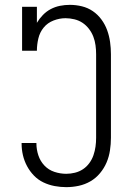

<svg xmlns="http://www.w3.org/2000/svg" viewBox="-20 -763 540 791"><path d="M253 8Q229 8 205 3.5Q181 -1 159 -11.5Q137 -22 120 -39.5Q103 -57 91.5 -78.5Q80 -100 74.5 -123.5Q69 -147 69 -171Q69 -172 69 -172.5Q69 -173 69 -174H130Q130 -174 130 -173.5Q130 -173 130 -172Q130 -147 138 -123Q146 -99 163 -81Q180 -63 204 -55Q228 -47 253 -47Q271 -47 289 -51.5Q307 -56 322 -66Q337 -76 348 -91Q359 -106 365 -123.5Q371 -141 373.5 -159Q376 -177 376 -195V-540Q376 -558 373.5 -576.5Q371 -595 364.5 -612Q358 -629 346.5 -644Q335 -659 320 -669Q305 -679 286.5 -683.5Q268 -688 250 -688Q225 -688 200.5 -678.5Q176 -669 160 -649.5Q144 -630 138 -604.5Q132 -579 132 -554H71V-735H132V-669Q142 -686 156.5 -701Q171 -716 189 -725.5Q207 -735 227 -739Q247 -743 268 -743Q293 -743 317.5 -737Q342 -731 362.5 -717Q383 -703 398 -682.5Q413 -662 421.5 -638.5Q430 -615 433.5 -590Q437 -565 437 -540V-195Q437 -169 433 -143Q429 -117 419 -93.5Q409 -70 392 -49.5Q375 -29 352.5 -16Q330 -3 304.5 2.5Q279 8 253 8Z"/></svg>

Font: Iosevka Slab Light
Style: Regular
Weight: 300
Monospace: yes
Designer: Belleve Invis
Foundry: Belleve Invis
Version: Version 11.1.0; ttfautohint (v1.8.3)